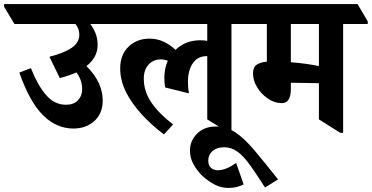

<svg xmlns="http://www.w3.org/2000/svg" viewBox="-78 -645 1828 944"><path d="M283 -13Q200 -13 134 -78Q68 -143 17 -288L74 -310Q106 -228 147.5 -179Q189 -130 246 -130Q285 -130 305.5 -152Q326 -174 326 -206Q326 -251 298 -289Q262 -273 216 -261L165 -366Q237 -384 274.5 -410Q312 -436 312 -474Q312 -504 293 -527H-7L-58 -612V-625H477L528 -540V-527H366Q382 -506 392 -480.5Q402 -455 402 -424Q402 -363 347 -320Q427 -241 427 -151Q427 -87 386 -50Q345 -13 283 -13Z M728 16Q666 -31 617.5 -84Q569 -137 541 -193.5Q513 -250 513 -309Q513 -376 554 -415.5Q595 -455 657 -455Q694 -455 725.5 -440.5Q757 -426 785 -400Q834 -447 906 -447Q926 -447 941 -444V-527H463L412 -612V-625H1131L1182 -540V-527H1060V8H1047L941 -58V-369H938Q894 -369 870 -334Q846 -299 846 -242Q846 -211 851 -186L734 -215Q730 -236 730 -262Q730 -308 747 -346Q731 -353 712 -353Q676 -353 652.5 -327.5Q629 -302 629 -258Q629 -195 667 -140Q705 -85 773 -33Z M1045 279Q1008 279 975.5 261.5Q943 244 916 219Q890 193 873 162Q856 131 856 95Q856 47 891 12Q926 -23 983 -23Q1036 -23 1079.5 6Q1123 35 1172 93Q1221 151 1289 237L1225 277Q1183 211 1151.5 167Q1120 123 1090 101Q1060 79 1024 79Q988 79 967 97.5Q946 116 946 144Q946 168 959 180Q972 192 993 192Q1033 192 1083 156L1120 262Q1100 271 1083.5 275Q1067 279 1045 279Z M1306 -138Q1272 -138 1239.5 -160Q1207 -182 1186.5 -215.5Q1166 -249 1166 -284Q1166 -314 1183.5 -326.5Q1201 -339 1234 -342V-527H1114L1064 -612V-625H1680L1730 -540V-527H1609V8H1595L1490 -58V-236Q1464 -236 1428 -237Q1392 -238 1362 -238Q1360 -238 1357.5 -238Q1355 -238 1352 -238V-205Q1352 -175 1341.5 -156.5Q1331 -138 1306 -138ZM1352 -339Q1391 -336 1427 -331Q1463 -326 1490 -320V-527H1352Z"/></svg>

Font: Noto Serif Devanagari SemiCondensed
Style: Bold
Weight: 700
Width: 4
Designer: Universal Thirst, Indian Type Foundry and the Monotype Design Team
Foundry: Monotype Imaging Inc.
Version: Version 2.004; ttfautohint (v1.8.4.7-5d5b)